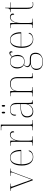

<svg xmlns="http://www.w3.org/2000/svg" viewBox="1740 -2540 1040 4559"><g transform="rotate(-90 2259.5 -260.0)"><path d="M83 -478 259 0H274L454 -478C471 -524 474 -526 524 -526H538V-536H364V-526H400C441 -526 446 -519 446 -505C446 -482 430 -446 404 -376L340 -206C304 -110 283 -54 274 -29C263 -66 235 -140 214 -199L135 -417C124 -447 107 -488 107 -505C107 -519 112 -526 153 -526H180V-536H8V-526C63 -526 66 -525 83 -478Z M811 10C912 10 965 -51 965 -85C965 -94 962 -99 956 -103C933 -39 888 0 812 0C708 0 636 -88 638 -276H980V-290C980 -448 912 -542 802 -542C678 -542 609 -451 609 -262C609 -87 687 10 811 10ZM952 -286H639C646 -433 689 -532 801 -532C899 -532 951 -430 952 -286Z M1083 0H1302V-10H1267C1207 -10 1200 -14 1200 -88V-297C1200 -428 1257 -529 1335 -529C1379 -529 1398 -503 1398 -443C1417 -443 1424 -458 1424 -476C1424 -514 1391 -544 1340 -544C1264 -544 1219 -463 1201 -397H1199V-536H1077V-526H1095C1168 -526 1172 -522 1172 -452V-88C1172 -14 1165 -10 1105 -10H1083Z M1446 0H1688V-10H1659C1585 -10 1581 -14 1581 -84V-760H1446V-750H1486C1546 -750 1553 -746 1553 -672V-84C1553 -14 1549 -10 1476 -10H1446Z M2027 -658C2040 -658 2047 -666 2047 -698C2047 -729 2040 -738 2027 -738C2015 -738 2007 -729 2007 -698C2007 -666 2015 -658 2027 -658ZM1866 -658C1879 -658 1886 -666 1886 -698C1886 -729 1879 -738 1866 -738C1854 -738 1846 -729 1846 -698C1846 -666 1854 -658 1866 -658ZM1893 10C1991 10 2045 -63 2067 -115H2069V0H2161V-10H2154C2100 -10 2096 -25 2096 -100V-386C2096 -481 2054 -542 1937 -542C1822 -542 1793 -482 1793 -428C1793 -409 1800 -395 1814 -395C1814 -486 1838 -532 1937 -532C2050 -532 2068 -471 2068 -371V-296L1985 -293C1827 -287 1751 -245 1751 -138C1751 -39 1801 10 1893 10ZM1899 -5C1817 -5 1779 -62 1779 -135C1779 -221 1832 -277 1983 -283L2068 -286V-170C2068 -94 1993 -5 1899 -5Z M2250 0H2471V-10H2455C2382 -10 2378 -14 2378 -84V-344C2378 -433 2414 -527 2545 -527C2646 -527 2682 -464 2682 -375V0H2802V-10H2787C2714 -10 2710 -14 2710 -84V-357C2710 -482 2660 -542 2545 -542C2468 -542 2404 -500 2380 -427H2378V-536H2255V-526H2283C2343 -526 2350 -521 2350 -452V-84C2350 -14 2346 -10 2273 -10H2250Z M3066 240C3213 240 3287 170 3287 65C3287 -27 3237 -71 3142 -71H3059C3004 -71 2967 -98 2967 -140C2967 -161 2979 -185 3008 -208C3028 -200 3053 -196 3079 -196C3183 -196 3236 -264 3236 -364C3236 -417 3214 -470 3199 -491C3228 -521 3249 -534 3268 -534C3288 -534 3298 -520 3298 -480C3310 -480 3321 -494 3321 -517C3321 -542 3304 -557 3279 -557C3251 -557 3228 -538 3192 -498C3165 -525 3127 -542 3079 -542C2973 -542 2914 -470 2914 -372C2914 -311 2934 -246 2998 -213C2962 -184 2945 -155 2945 -130C2945 -94 2969 -65 3017 -54C2959 -49 2878 -2 2878 80C2878 179 2944 240 3066 240ZM3076 -206C2998 -206 2942 -250 2942 -364C2942 -487 2998 -532 3076 -532C3160 -532 3208 -487 3208 -365C3208 -243 3158 -206 3076 -206ZM3070 230C2947 230 2906 167 2906 82C2906 -11 2969 -46 3049 -46H3140C3217 -46 3259 -21 3259 66C3259 177 3196 230 3070 230Z M3605 10C3706 10 3759 -51 3759 -85C3759 -94 3756 -99 3750 -103C3727 -39 3682 0 3606 0C3502 0 3430 -88 3432 -276H3774V-290C3774 -448 3706 -542 3596 -542C3472 -542 3403 -451 3403 -262C3403 -87 3481 10 3605 10ZM3746 -286H3433C3440 -433 3483 -532 3595 -532C3693 -532 3745 -430 3746 -286Z M3877 0H4096V-10H4061C4001 -10 3994 -14 3994 -88V-297C3994 -428 4051 -529 4129 -529C4173 -529 4192 -503 4192 -443C4211 -443 4218 -458 4218 -476C4218 -514 4185 -544 4134 -544C4058 -544 4013 -463 3995 -397H3993V-536H3871V-526H3889C3962 -526 3966 -522 3966 -452V-88C3966 -14 3959 -10 3899 -10H3877Z M4435 10C4453 10 4471 9 4492 5V-5C4471 -1 4456 0 4434 0C4378 0 4356 -31 4356 -132V-526H4483V-536H4356V-657H4346C4346 -602 4342 -570 4324 -553C4310 -540 4287 -536 4250 -536V-526H4328V-141C4328 -30 4358 10 4435 10Z"/></g></svg>

Font: Noto Serif Display Thin
Style: Regular
Weight: 100
Designer: Monotype Design Team
Foundry: Monotype Imaging Inc.
Version: Version 2.009